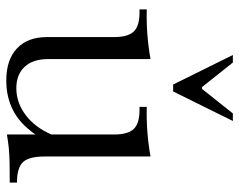

<svg xmlns="http://www.w3.org/2000/svg" viewBox="-95 -655 761 611"><g transform="rotate(90 285.5 -349.5)"><path d="M236 11Q170 11 134 -23Q98 -57 98 -118V-332Q98 -376 80.5 -394.5Q63 -413 20 -413H10V-436Q51 -435 90 -438Q129 -441 168 -448V-122Q168 -74 192.5 -47.5Q217 -21 261 -21Q307 -21 346.5 -51Q386 -81 408 -133L432 -128Q422 -104 411 -86.5Q400 -69 387 -55Q329 11 236 11ZM408 9V-332Q408 -376 390.5 -394.5Q373 -413 330 -413H320V-436Q361 -435 400 -438Q439 -441 478 -448V-111Q478 -61 496 -42Q514 -23 561 -23V0Q523 0 497.5 0.5Q472 1 451.5 3Q431 5 408 9ZM249 -520 155 -710H179L257 -612H263L341 -710H365L271 -520Z"/></g></svg>

Font: Baskervville
Style: Regular
Weight: 400
Designer: Alexis Faudot, Rémi Forte, Morgane Pierson, Rafael Ribas, Tanguy Vanlaeys, Rosalie Wagner, Thomas Huot-Marchand
Foundry: ANRT
Version: Version 1.100